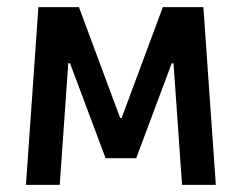

<svg xmlns="http://www.w3.org/2000/svg" viewBox="-20 -520 680 540"><path d="M53 0 88 -500H202L318 -188H322L438 -500H552L587 0H492L468 -342H463L363 -75H277L177 -342H172L148 0Z"/></svg>

Font: Cuprum Medium
Style: Regular
Weight: 500
Designer: Jovanny Lemonad
Foundry: Jovanny Lemonad
Version: Version 3.000